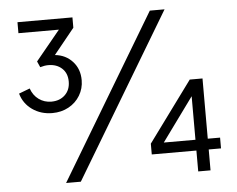

<svg xmlns="http://www.w3.org/2000/svg" viewBox="-52 -807 1074 870"><g transform="rotate(-5 484.5 -372.5)"><path d="M37 -422 87 -441Q98 -409 123 -391Q148 -373 180 -373Q218 -373 242 -396Q266 -419 266 -457Q266 -495 242 -517Q218 -539 180 -539Q163 -539 143 -533L131 -560L242 -695H58V-745H308V-698L214 -582Q263 -577 294 -543Q325 -509 325 -458Q325 -420 306 -388.5Q287 -357 254 -339Q221 -321 180 -321Q128 -321 89 -348.5Q50 -376 37 -422ZM660 -745H727L281 0H214ZM815 -95H612V-144L813 -418H871V-144H927V-95H871V0H815ZM815 -144V-342L671 -144Z"/></g></svg>

Font: BLUETTI 2.0 Extralight
Style: Roman
Weight: 200
Designer: Stijn de Vries
Foundry: tokotype
Version: Version 2.005;October 31, 2023;FontCreator 14.0.0.2814 64-bi